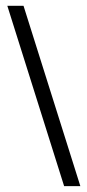

<svg xmlns="http://www.w3.org/2000/svg" viewBox="-20 -632 300 665"><path d="M258.3 12.7H202.1L5.4 -611.8H61.5Z"/></svg>

Font: Scheherazade New
Style: Bold
Weight: 700
Designer: SIL International
Foundry: SIL International
Version: Version 4.000